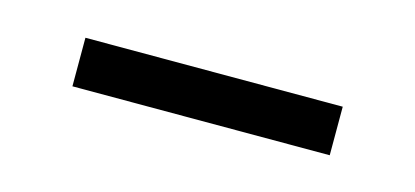

<svg xmlns="http://www.w3.org/2000/svg" viewBox="-25 -640 413 191"><g transform="rotate(15 181.5 -544.0)"><path d="M49 -569H314V-519H49Z"/></g></svg>

Font: Ysabeau SC
Style: Regular
Weight: 400
Designer: Christian Thalmann (Catharsis Fonts)
Version: Version 0.003